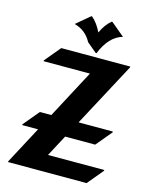

<svg xmlns="http://www.w3.org/2000/svg" viewBox="-139 -1055 897 1143"><g transform="rotate(15 309.5 -483.5)"><path d="M278.3 -966.8H283.2Q318.4 -937.5 343.8 -884.3Q367.2 -936 403.8 -966.8H408.7L492.2 -897Q410.2 -874.5 365.2 -762.2H360.4L300.3 -812.5Q264.6 -878.9 194.8 -896.5ZM24.4 0V-4.9L146.5 -234.4H48.8V-239.3L130.4 -336.9H200.7L358.9 -634.8H73.2V-639.6L154.8 -737.3H580.1V-732.4L368.7 -336.9H580.1V-332L498.5 -234.4H313.5L243.2 -102.5H589.8V-97.7L508.3 0Z"/></g></svg>

Font: Gothica
Style: Bold
Weight: 700
Designer: Wojciech Kalinowski "wmk69" (wmk69@o2.pl)
Foundry: Wojciech Kalinowski "wmk69" (wmk69@o2.pl)
Version: Version 2.1.0; 2021-05-14